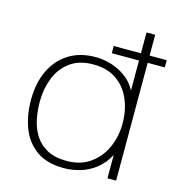

<svg xmlns="http://www.w3.org/2000/svg" viewBox="-106 -799 832 899"><g transform="rotate(15 309.5 -350.0)"><path d="M284 7Q200 7 149 -30.5Q98 -68 75.5 -129Q53 -190 53 -262Q53 -344 82 -405Q111 -466 165 -500Q219 -534 295 -534Q330 -534 367 -523.5Q404 -513 438 -489.5Q472 -466 494 -426V-571H362V-606H494V-707H536V-606H619V-571H536V0H494V-113Q470 -68 435 -41.5Q400 -15 360.5 -4Q321 7 284 7ZM288 -29Q354 -29 400.5 -61.5Q447 -94 471.5 -148Q496 -202 496 -266Q496 -330 473.5 -382.5Q451 -435 406 -466.5Q361 -498 293 -498Q224 -498 180 -465Q136 -432 115.5 -379Q95 -326 95 -265Q95 -222 103.5 -180Q112 -138 133.5 -104Q155 -70 192.5 -49.5Q230 -29 288 -29Z"/></g></svg>

Font: Onest Thin
Style: Regular
Weight: 250
Designer: Dmitri Voloshin, Andrey Kudryavtsev
Foundry: Dmitri Voloshin, Andrey Kudryavtsev
Version: Version 1.000;gftools[0.9.33]